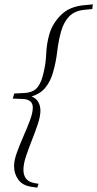

<svg xmlns="http://www.w3.org/2000/svg" viewBox="-20 -725 446 881"><path d="M38.5 -272.5 45.5 -296 88 -298Q124.5 -299 144.2 -316.2Q164 -333.5 175.5 -374Q190 -426 191.8 -474.5Q193.5 -523 206.5 -568.5Q221 -617.5 259.5 -656Q298 -694.5 364 -701L406 -705L403.5 -683.5L367 -680Q323 -675.5 298 -650.2Q273 -625 260.5 -581.5Q248 -537 242.5 -488.5Q237 -440 222.5 -390Q211.5 -352 188.8 -323.5Q166 -295 125 -282.5Q147 -273 156.2 -255.8Q165.5 -238.5 165.5 -217.5Q165.5 -192 153.8 -156.5Q142 -121 126.5 -82Q111 -43 99.2 -7.5Q87.5 28 87.5 54Q87.5 78.5 99.2 94.2Q111 110 137.5 115L157 118.5L151 136L123.5 132Q83 126 63.8 99Q44.5 72 44.5 37Q44.5 11 57.5 -25Q70.5 -61 87.5 -99.5Q104.5 -138 117.5 -172.8Q130.5 -207.5 130.5 -231.5Q130.5 -269 84 -271Z"/></svg>

Font: Newsreader Text Light
Style: Italic
Weight: 300
Italic angle: -17°
Designer: Hugues Gentile
Foundry: Production Type
Version: Version 1.001